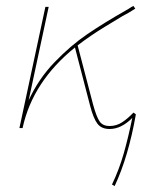

<svg xmlns="http://www.w3.org/2000/svg" viewBox="-20 -429 502 643"><path d="M435 -46Q410 96 364 194L355 189Q379 139 394.5 84.5Q410 30 423 -34Q386 3 347 3Q320 3 306.5 -14.5Q293 -32 282 -74L231 -270Q90 -156 56 -2V0H45L132 -406H143L76 -93Q109 -165 163 -221Q217 -277 273 -315Q329 -353 403 -395Q409 -398 414.5 -402Q420 -406 427 -409L433 -400Q408 -384 390 -375Q380 -369 331.5 -339.5Q283 -310 240 -277L292 -78Q303 -38 313.5 -22.5Q324 -7 347 -7Q370 -7 389 -19.5Q408 -32 427 -52Z"/></svg>

Font: Ysabeau Infant Hairline
Style: Italic
Weight: 100
Italic angle: -12°
Designer: Christian Thalmann (Catharsis Fonts)
Version: Version 0.003